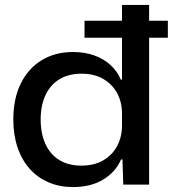

<svg xmlns="http://www.w3.org/2000/svg" viewBox="-20 -749 701 779"><path d="M276 10Q222 10 177.5 -9Q133 -28 101 -63.5Q69 -99 51.5 -150Q34 -201 34 -264Q34 -349 64.5 -410.5Q95 -472 149.5 -505Q204 -538 277 -538Q323 -538 361.5 -524.5Q400 -511 428 -485.5Q456 -460 470 -426H475V-729H585V0H480L477 -102H471Q450 -52 399.5 -21Q349 10 276 10ZM310 -77Q362 -77 399 -98.5Q436 -120 455.5 -157Q475 -194 475 -240V-288Q475 -335 455 -371.5Q435 -408 398.5 -429Q362 -450 311 -450Q259 -450 222 -428Q185 -406 165 -364Q145 -322 145 -264Q145 -207 164.5 -164.5Q184 -122 221 -99.5Q258 -77 310 -77ZM323 -596V-665H661V-596Z"/></svg>

Font: Mona Sans SemiExpanded Medium
Style: Regular
Weight: 500
Width: 6
Designer: Deni Anggara
Foundry: GitHub
Version: Version 2.000